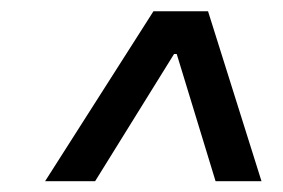

<svg xmlns="http://www.w3.org/2000/svg" viewBox="-20 -725 511 347"><path d="M291 -664.1H316.4L310.5 -627.4H285.2ZM61.5 -397.5 257.3 -704.6H356L452.6 -397.5H369.6L294.9 -642.1H303.7L151.9 -397.5Z"/></svg>

Font: Adwaita Sans
Style: Italic
Weight: 400
Italic angle: -9.39999°
Designer: Rasmus Andersson
Foundry: rsms
Version: Version 4.001;git-9221beed3